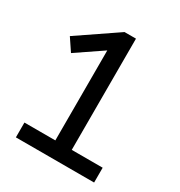

<svg xmlns="http://www.w3.org/2000/svg" viewBox="-183 -908 966 1033"><g transform="rotate(30 300.0 -391.5)"><path d="M67 0V-92H259V-651L97 -541L46 -617L290 -783H361V-92H553V0Z"/></g></svg>

Font: Cooper Hewitt
Style: Regular
Weight: 707
Designer: Village Type and Design LLC
Foundry: Cooper Hewitt Smithsonian Design Museum
Version: 1.000